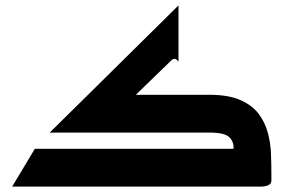

<svg xmlns="http://www.w3.org/2000/svg" viewBox="-20 -691 1050 711"><path d="M25 0 109 -140H845Q846 -167 828.5 -183.5Q811 -200 755 -200H164L306 -340L641 -671V-462Q634 -473 627 -473Q620 -473 614 -467L483 -340H755Q825 -340 869 -321Q913 -302 937 -270.5Q961 -239 971.5 -200.5Q982 -162 983.5 -121.5Q985 -81 985 -45Q985 -39 985 -33.5Q985 -28 985 -23Q985 -11 975 -6Q965 -1 955 -0.5Q945 0 945 0Z"/></svg>

Font: Reem Kufi
Style: Bold
Weight: 700
Designer: Khaled Hosny
Version: Version 1.001